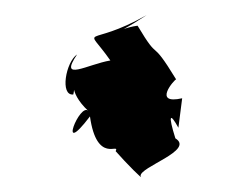

<svg xmlns="http://www.w3.org/2000/svg" viewBox="-20 -470 333 254"><path d="M221 -340C181 -331 211 -365 213 -365C177 -424 193 -384 162 -436C132 -432 119 -414 174 -450C94 -405 91 -440 126 -390C96 -385 57 -361 82 -398C67 -388 59 -343 77 -345C82 -368 67 -351 97 -323C86 -336 55 -258 99 -316C108 -252 139 -282 133 -270C147 -254 171 -230 166 -237C164 -249 238 -271 212 -287C202 -319 205 -321 216 -301Z"/></svg>

Font: Asimov Aggro
Style: Condensed
Weight: 500
Designer: Google
Version: Version 2.000980; 2014